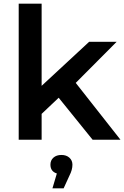

<svg xmlns="http://www.w3.org/2000/svg" viewBox="-20 -762 677 1047"><path d="M300 -229 207 -141V0H82V-742H207V-294L466 -534H616L393 -310L637 0H485ZM375 136Q375 164 359 195L327 265H266L290 184Q255 173 255 136Q255 112 271.5 97.5Q288 83 315 83Q342 83 358.5 98Q375 113 375 136Z"/></svg>

Font: APTA Sans SemiBold
Style: Bold
Weight: 600
Version: Version 7.200